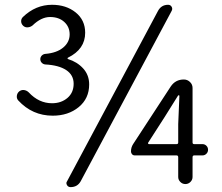

<svg xmlns="http://www.w3.org/2000/svg" viewBox="-20 -765 923 798"><path d="M115.2 -659.2Q106.4 -652.3 95.7 -651.4Q85 -650.4 77.1 -657.2Q68.4 -665 67.9 -675.8Q67.4 -686.5 75.2 -694.3Q127.9 -745.1 196.3 -745.1Q254.9 -745.1 294.4 -713.4Q334 -681.6 334 -628.9Q334 -560.5 262.7 -525.4Q260.7 -524.4 260.7 -522.5Q260.7 -520.5 262.7 -519.5Q300.8 -507.8 325.7 -480.5Q350.6 -453.1 350.6 -414.1Q350.6 -355.5 307.1 -319.8Q263.7 -284.2 199.2 -284.2Q114.3 -284.2 55.7 -347.7Q49.8 -354.5 49.8 -363.3Q49.8 -377 60.5 -385.7Q70.3 -392.6 81.1 -390.6Q91.8 -388.7 99.6 -380.9Q141.6 -335.9 196.3 -335.9Q234.4 -335.9 260.3 -357.9Q286.1 -379.9 286.1 -417Q286.1 -453.1 255.4 -473.6Q224.6 -494.1 168 -497.1Q159.2 -498 153.3 -504.4Q147.5 -510.7 147.5 -519Q147.5 -527.3 153.3 -533.7Q159.2 -540 168 -541Q215.8 -544.9 242.7 -567.4Q269.5 -589.8 269.5 -622.1Q269.5 -653.3 247.1 -673.8Q224.6 -694.3 188 -694.3Q151.4 -694.3 115.2 -659.2ZM636.7 -719.7Q650.4 -745.1 678.7 -745.1Q688.5 -745.1 693.4 -736.8Q698.2 -728.5 693.4 -719.7L315.4 -11.7Q301.8 12.7 273.4 12.7Q263.7 12.7 258.8 4.9Q255.9 0 255.9 -3.9Q255.9 -7.8 258.8 -11.7ZM595.7 -171.9Q594.7 -169.9 595.7 -168Q596.7 -166 599.6 -166H713.9Q720.7 -166 720.7 -172.9V-249L725.6 -366.2Q725.6 -369.1 723.1 -369.1Q720.7 -369.1 719.7 -367.2L664.1 -278.3ZM821.3 -166Q831.1 -166 837.9 -159.2Q844.7 -152.3 844.7 -142.6Q844.7 -132.8 837.9 -126Q831.1 -119.1 821.3 -119.1H787.1Q780.3 -119.1 780.3 -111.3V-29.3Q780.3 -17.6 771.5 -8.8Q762.7 0 750.5 0Q738.3 0 729.5 -8.8Q720.7 -17.6 720.7 -29.3V-111.3Q720.7 -119.1 713.9 -119.1H540Q533.2 -119.1 528.8 -124Q524.4 -128.9 524.4 -135.7Q524.4 -152.3 533.2 -166L689.5 -405.3Q709 -434.6 744.1 -434.6Q758.8 -434.6 769.5 -424.3Q780.3 -414.1 780.3 -399.4V-172.9Q780.3 -166 787.1 -166Z"/></svg>

Font: Gen Jyuu Gothic Normal
Style: Regular
Weight: 300
Designer: [Source Han Sans]
Ryoko NISHIZUKA  (kana & ideographs); Paul D. Hunt (Latin, Greek & Cyrillic); Wenlong ZHANG  (bopomofo
Version: Version 1.002.20150607